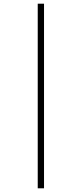

<svg xmlns="http://www.w3.org/2000/svg" viewBox="-20 -852 442 1038"><path d="M184 -832H218V166H184Z"/></svg>

Font: Noto Sans Gurmukhi ExtraCondensed ExtraLight
Style: Regular
Weight: 200
Width: 2
Designer: Jelle Bosma - Monotype Design Team
Foundry: Monotype Imaging Inc.
Version: Version 2.004; ttfautohint (v1.8.4.7-5d5b)